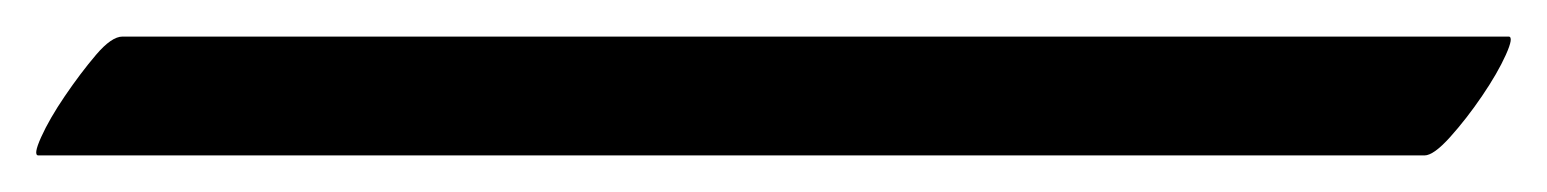

<svg xmlns="http://www.w3.org/2000/svg" viewBox="-67 80 846 105"><path d="M-46 165Q-49 165 -44.5 155Q-40 145 -31.5 132.5Q-23 120 -14.5 110Q-6 100 0 100H758Q761 100 756.5 110Q752 120 743.5 132.5Q735 145 726 155Q717 165 712 165Z"/></svg>

Font: Playball
Style: Regular
Weight: 400
Designer: Robert E. Leuschke
Foundry: Robert E. Leuschke
Version: Version 1.010